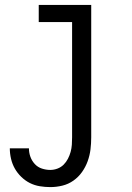

<svg xmlns="http://www.w3.org/2000/svg" viewBox="-20 -540 540 783"><path d="M185 223Q164 223 142.5 219.5Q121 216 102 206.5Q83 197 67 181.5Q51 166 40.5 147.5Q30 129 25 107.5Q20 86 20 65H98Q98 83 104 99.5Q110 116 122 129Q134 142 151 147.5Q168 153 185 153Q200 153 214.5 147.5Q229 142 239.5 131.5Q250 121 257 107.5Q264 94 268 79.5Q272 65 273 50Q274 35 274 20V-450H138V-520H352V20Q352 45 349 69.5Q346 94 337.5 117.5Q329 141 314.5 161.5Q300 182 279.5 196.5Q259 211 234.5 217Q210 223 185 223Z"/></svg>

Font: Iosevka
Style: Regular
Weight: 400
Monospace: yes
Designer: Belleve Invis
Foundry: Belleve Invis
Version: Version 33.2.3; ttfautohint (v1.8.4)